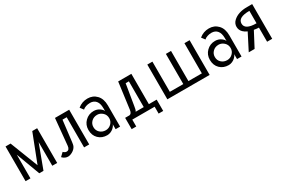

<svg xmlns="http://www.w3.org/2000/svg" viewBox="69 -1470 3674 2512"><g transform="rotate(-30 1906.0 -213.5)"><path d="M47.9 0H121.6V-357.4L254.9 0H318.4L451.7 -357.4V0H525.4V-524.4H451.7L288.1 -102.5L124 -524.4H47.9Z M794.9 -524.4 756.8 -126C752.9 -85.9 736.3 -65.9 707 -65.9L694.3 -67.4L683.6 -71.3L674.3 -77.1L666.5 -83L659.2 -89.8L606.9 -40C616.2 -31.2 623 -24.4 628.4 -20.5C633.8 -16.6 642.1 -12.2 653.8 -7.3C665.5 -2.4 678.2 0 691.9 0C699.7 0 709 -1 719.7 -3.9C730.5 -6.8 742.7 -11.7 755.9 -18.6C769 -25.4 780.8 -34.7 792 -44.9C803.2 -55.2 812.5 -68.4 819.8 -85C823.7 -94.2 827.6 -113.3 831.1 -141.1L868.7 -455.6H932.1V0H1009.3V-524.4Z M1292 -284.2C1321.8 -284.2 1348.6 -272.9 1372.6 -251C1396.5 -229 1408.2 -201.2 1408.2 -168C1408.2 -135.7 1397 -108.4 1374 -85.9C1351.1 -63.5 1323.2 -51.8 1292 -51.8C1256.8 -51.8 1228 -63 1204.6 -85C1181.2 -106.9 1169.9 -134.3 1169.9 -168C1169.9 -200.2 1181.2 -227.5 1204.1 -250C1227.1 -272.5 1255.9 -284.2 1292 -284.2ZM1276.4 -350.1C1225.6 -350.1 1182.6 -332.5 1147.5 -297.9C1112.3 -263.2 1094.7 -220.2 1094.7 -168C1094.7 -113.8 1111.3 -69.8 1145.5 -36.1C1179.7 -2.4 1223.6 14.2 1276.4 14.2C1293.9 14.2 1311 10.7 1328.1 3.4C1345.2 -3.9 1358.9 -12.2 1370.1 -22.5C1381.3 -32.7 1390.1 -43 1397 -52.7C1403.8 -62.5 1407.7 -70.8 1408.2 -77.1V-76.2V0H1476.1V-259.8V-319.8C1476.1 -386.7 1458.5 -438.5 1422.9 -476.1C1387.2 -513.7 1342.3 -532.2 1288.1 -532.2C1232.9 -532.2 1184.1 -514.6 1140.6 -479L1178.7 -428.2C1189.9 -439.5 1204.6 -448.2 1224.6 -455.1C1244.6 -461.9 1265.6 -465.8 1288.1 -465.8C1326.2 -465.8 1356 -453.1 1376.5 -427.7C1397 -402.3 1407.2 -366.2 1407.2 -319.8V-272.9C1403.3 -289.1 1389.2 -305.7 1364.3 -323.2C1339.4 -340.8 1310.1 -350.1 1276.4 -350.1Z M1948.7 -66.4V-524.4H1749.5L1696.8 -126C1691.9 -88.9 1677.7 -69.3 1655.3 -66.4H1590.3V104.5H1659.7V0.5H1997.6V104.5H2066.9V-66.4ZM1749.5 -66.4C1752.9 -72.3 1756.3 -78.1 1759.3 -85C1761.2 -89.4 1765.6 -108.4 1771 -141.1L1822.8 -455.6H1871.6V-66.4Z M2828.6 0V-524.4H2750.5V-68.4L2547.9 -68.8V-524.4H2547.4H2470.7H2470.2V-68.4L2267.1 -68.8V-524.9H2189.9V0Z M3126.5 -284.2C3156.2 -284.2 3183.1 -272.9 3207 -251C3231 -229 3242.7 -201.2 3242.7 -168C3242.7 -135.7 3231.4 -108.4 3208.5 -85.9C3185.5 -63.5 3157.7 -51.8 3126.5 -51.8C3091.3 -51.8 3062.5 -63 3039.1 -85C3015.6 -106.9 3004.4 -134.3 3004.4 -168C3004.4 -200.2 3015.6 -227.5 3038.6 -250C3061.5 -272.5 3090.3 -284.2 3126.5 -284.2ZM3110.8 -350.1C3060.1 -350.1 3017.1 -332.5 2981.9 -297.9C2946.8 -263.2 2929.2 -220.2 2929.2 -168C2929.2 -113.8 2945.8 -69.8 2980 -36.1C3014.2 -2.4 3058.1 14.2 3110.8 14.2C3128.4 14.2 3145.5 10.7 3162.6 3.4C3179.7 -3.9 3193.4 -12.2 3204.6 -22.5C3215.8 -32.7 3224.6 -43 3231.4 -52.7C3238.3 -62.5 3242.2 -70.8 3242.7 -77.1V-76.2V0H3310.5V-259.8V-319.8C3310.5 -386.7 3293 -438.5 3257.3 -476.1C3221.7 -513.7 3176.8 -532.2 3122.6 -532.2C3067.4 -532.2 3018.6 -514.6 2975.1 -479L3013.2 -428.2C3024.4 -439.5 3039.1 -448.2 3059.1 -455.1C3079.1 -461.9 3100.1 -465.8 3122.6 -465.8C3160.6 -465.8 3190.4 -453.1 3210.9 -427.7C3231.4 -402.3 3241.7 -366.2 3241.7 -319.8V-272.9C3237.8 -289.1 3223.6 -305.7 3198.7 -323.2C3173.8 -340.8 3144.5 -350.1 3110.8 -350.1Z M3697.8 -278.3C3582.5 -278.3 3524.9 -309.6 3524.9 -372.1C3524.9 -434.6 3582.5 -465.8 3697.8 -465.8ZM3696.8 -213.4V0H3773.9V-524.4H3696.8C3604.5 -524.4 3533.7 -501 3484.9 -454.1C3460 -430.2 3447.3 -401.4 3447.3 -368.7C3447.3 -335.4 3459.5 -306.6 3484.4 -282.7C3499.5 -267.6 3519.5 -254.9 3544.4 -244.1L3419.4 0H3507.8L3624.5 -221.7C3656.2 -216.3 3680.7 -213.4 3696.8 -213.4Z"/></g></svg>

Font: Tuffy
Style: Regular
Weight: 500
Designer: Thatcher Ulrich, Karoly Barta and Michael Everson
Version: Version 001.270